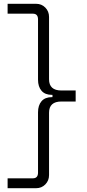

<svg xmlns="http://www.w3.org/2000/svg" viewBox="-20 -760 458 1010"><path d="M20 230V178H153Q180 178 180 148V-169Q180 -206 198.5 -227.5Q217 -249 253 -249H256V-261H253Q217 -261 198.5 -282.5Q180 -304 180 -341V-658Q180 -688 153 -688H20V-740H170Q199 -740 218.5 -720Q238 -700 238 -671V-343Q238 -284 303 -284H378V-226H303Q238 -226 238 -167V161Q238 190 218.5 210Q199 230 170 230Z"/></svg>

Font: Space Grotesk Light Light
Style: Regular
Weight: 300
Version: Version 2.000